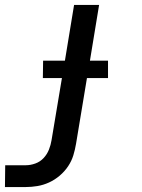

<svg xmlns="http://www.w3.org/2000/svg" viewBox="-54 -540 574 775"><path d="M50 215H-34L-33 127H50Q69 127 88.5 120Q108 113 122 98Q136 83 143.5 64Q151 45 154 26L196 -225H119L120 -295H208L245 -520H346L309 -295H382V-225H297L253 40Q249 64 242 87Q235 110 221 131Q207 152 187 169Q167 186 144 196.5Q121 207 97 211Q73 215 50 215Z"/></svg>

Font: Iosevka Semibold
Style: Italic
Weight: 600
Italic angle: -9°
Monospace: yes
Designer: Belleve Invis
Foundry: Belleve Invis
Version: Version 32.5.0; ttfautohint (v1.8.4)